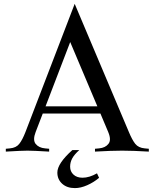

<svg xmlns="http://www.w3.org/2000/svg" viewBox="-20 -777 792 984"><path d="M466.8 0V-14.6L487.8 -16.6Q520 -19.5 535.6 -39.6Q551.8 -59.1 534.7 -100.1L494.6 -195.3H199.2L162.6 -100.1Q147 -59.6 162.6 -39.6Q178.7 -19.5 210.9 -16.6L231.9 -14.6V0Q150.4 -4.9 121.1 -4.9Q91.3 -4.9 9.8 0V-14.6L30.8 -16.6Q63 -19.5 78.6 -39.6Q94.7 -59.6 110.4 -100.1L362.8 -757.3L640.6 -100.1Q657.2 -60.1 673.3 -39.6Q689.5 -19.5 721.7 -16.6L742.7 -14.6V0Q661.1 -4.9 606 -4.9Q551.3 -4.9 466.8 0ZM479 -231.9 339.8 -561.5 213.4 -231.9ZM350.6 -7.8H386.2Q360.8 15.1 350.1 34.9Q339.4 54.7 339.4 77.1Q339.4 102.1 356.7 117.9Q374 133.8 402.8 133.8Q438 133.8 477.1 111.3L487.8 134.3Q460.9 157.2 427.2 172.1Q393.6 187 363.8 187Q323.2 187 298.6 164.6Q273.9 142.1 273.9 107.4Q273.9 61 350.6 -7.8Z"/></svg>

Font: Flanker
Style: Regular
Weight: 400
Designer: Flanker
Foundry: Flanker
Version: Version 2.027